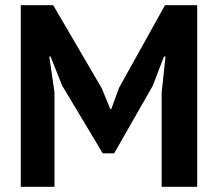

<svg xmlns="http://www.w3.org/2000/svg" viewBox="-20 -720 840 740"><path d="M603 -363 618 -502H612L569 -390L420 -129H376L219 -391L175 -502H170L190 -364V0H60V-700H185L372 -380L405 -300H409L439 -382L616 -700H740V0H603Z"/></svg>

Font: PT Sans
Style: Bold
Weight: 700
Version: Version 2.003W OFL; ttfautohint (v1.6)